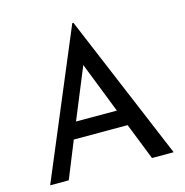

<svg xmlns="http://www.w3.org/2000/svg" viewBox="-110 -855 921 958"><g transform="rotate(-15 350.5 -376.5)"><path d="M32 0 348 -753H354L670 0H558L483 -190H205L128 0ZM239 -274H450L347 -537Z"/></g></svg>

Font: Synthetic
Style: Regular
Weight: 400
Designer: Santiago Orozco
Foundry: Typemade
Version: Version 2.000; ttfautohint (v1.8.4.7-5d5b)